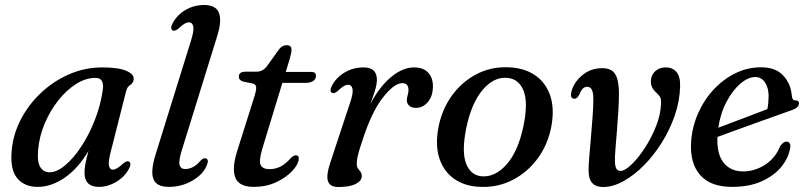

<svg xmlns="http://www.w3.org/2000/svg" viewBox="-20 -738 3240 769"><path d="M423.5 -130Q413 -89.5 416.5 -74Q420 -58.5 432 -58.5Q447 -58.5 471.5 -81.5Q487 -95.5 496 -91Q508.5 -85 496 -61Q478 -28.5 444.8 -9Q411.5 10.5 376 10.5Q318.5 10.5 318.5 -46.5Q318.5 -61.5 321.8 -80.5Q325 -99.5 334.5 -133.5Q293 -63.5 239.5 -26.5Q186 10.5 130.5 10.5Q77.5 10.5 48.5 -24.8Q19.5 -60 27 -136.5Q32.5 -199.5 63 -258.8Q93.5 -318 143.2 -365.2Q193 -412.5 256.2 -440.2Q319.5 -468 390 -468Q454 -468 485.5 -454.5Q517 -441 515.5 -421.5Q514 -405 502 -398Q490 -391 485.5 -374.5ZM133 -141.5Q128 -90 141.2 -69Q154.5 -48 179 -48Q207.5 -48 240.5 -75.5Q273.5 -103 304.8 -150Q336 -197 359.2 -255.8Q382.5 -314.5 391.5 -377Q399 -426 362.5 -426Q323 -426 284.5 -401.5Q246 -377 213.5 -336Q181 -295 159.5 -244.2Q138 -193.5 133 -141.5Z M851 -597 709.5 -140.5Q694.5 -93 699.2 -77Q704 -61 721.5 -61Q756 -61 784 -95.5Q795.5 -106.5 804.5 -103.5Q818.5 -99 808 -75.5Q794 -40 751 -14.8Q708 10.5 656.5 10.5Q606.5 10.5 594.5 -20.8Q582.5 -52 602.5 -117L745.5 -577Q758 -617 754 -632.8Q750 -648.5 736.5 -648.5Q728.5 -648.5 719.2 -643.2Q710 -638 696.5 -625Q681 -611.5 672 -616Q659.5 -622 672 -646Q690 -679 723.8 -698.5Q757.5 -718 798 -718Q844.5 -718 856.8 -686.8Q869 -655.5 851 -597Z M992 -403.5 953.5 -411.5Q936.5 -416.5 936.5 -431.5Q936.5 -451 965 -451H1008.5Q1030.5 -451 1047 -470L1099.5 -543Q1111.5 -557 1128.5 -557Q1147.5 -557 1147.5 -538.5Q1147.5 -527 1140.5 -502.5L1124.5 -450H1227Q1245.5 -450 1245.5 -434Q1245.5 -421 1234 -413.5Q1222.5 -406 1203 -406H1111L1031.5 -145.5Q1016 -94 1024 -77.2Q1032 -60.5 1059.5 -60.5Q1082.5 -60.5 1102.8 -70.5Q1123 -80.5 1145 -105Q1156 -116 1164.5 -116Q1178.5 -116 1176.5 -101Q1175 -79.5 1150.5 -53.2Q1126 -27 1086 -8.2Q1046 10.5 996.5 10.5Q938.5 10.5 923.2 -25Q908 -60.5 928.5 -128.5L1000 -355Q1007.5 -380.5 1005.8 -390.5Q1004 -400.5 992 -403.5Z M1310 -366Q1297.5 -372 1310 -396Q1328 -429 1361.8 -448.5Q1395.5 -468 1435.5 -468Q1489.5 -468 1489.5 -419Q1489.5 -400 1481.5 -374.2Q1473.5 -348.5 1463.5 -321.5Q1499.5 -390.5 1546.2 -429.2Q1593 -468 1638 -468Q1676 -468 1695.2 -446.8Q1714.5 -425.5 1714 -390.5Q1713 -351 1693 -328.5Q1673 -306 1646.5 -306Q1627.5 -306 1618.5 -315Q1609.5 -324 1609.5 -336Q1609.5 -346.5 1612.8 -356.5Q1616 -366.5 1616 -377.5Q1616 -405 1591.5 -405Q1558.5 -405 1513 -346.5Q1467.5 -288 1431.5 -175Q1419.5 -140 1414.2 -119.2Q1409 -98.5 1409 -82Q1409 -69.5 1414 -62.8Q1419 -56 1424 -49.8Q1429 -43.5 1429 -32.5Q1429 -14 1405 -1.5Q1381 11 1336 11Q1301 11 1293.5 -12.8Q1286 -36.5 1302.5 -85.5L1382.5 -327.5Q1395.5 -366.5 1391.8 -382.5Q1388 -398.5 1374.5 -398.5Q1366 -398.5 1356.8 -393.2Q1347.5 -388 1334.5 -375Q1319 -361.5 1310 -366Z M2014.5 -468.5Q2076.5 -467 2120.2 -438.5Q2164 -410 2182.8 -357.8Q2201.5 -305.5 2188.5 -233Q2175 -160 2134.2 -104.2Q2093.5 -48.5 2034.2 -17.8Q1975 13 1906 10.5Q1845 9 1802.2 -19.5Q1759.5 -48 1741 -100.2Q1722.5 -152.5 1735.5 -225Q1749 -298 1789.2 -354Q1829.5 -410 1887.8 -440.5Q1946 -471 2014.5 -468.5ZM1908 -32Q1962.5 -27 2009 -79.5Q2055.5 -132 2076.5 -233Q2096 -327 2077 -374.5Q2058 -422 2012.5 -426Q1959 -431.5 1913.8 -378.8Q1868.5 -326 1847.5 -225.5Q1828.5 -131 1846.5 -83.8Q1864.5 -36.5 1908 -32Z M2337.5 -52Q2337 -72.5 2340 -108.8Q2343 -145 2346.8 -187.5Q2350.5 -230 2353.5 -271Q2356.5 -312 2356.5 -342.5Q2356.5 -390.5 2332 -390.5Q2312.5 -390.5 2302 -362.5Q2292.5 -342.5 2281 -342.5Q2264 -342.5 2267.5 -364.5Q2271 -388 2287.8 -411.2Q2304.5 -434.5 2331 -449.8Q2357.5 -465 2392 -465Q2430 -465 2444.5 -440.2Q2459 -415.5 2459 -365Q2459 -336.5 2456.8 -297Q2454.5 -257.5 2451.2 -217Q2448 -176.5 2445.2 -143.8Q2442.5 -111 2443 -95Q2443 -72 2448.5 -62.8Q2454 -53.5 2465 -53.5Q2482.5 -53.5 2509.2 -79Q2536 -104.5 2562.8 -145.5Q2589.5 -186.5 2608 -233.5Q2626.5 -280.5 2627.5 -324Q2628.5 -339.5 2624.5 -347.8Q2620.5 -356 2608.5 -367Q2597.5 -377 2591.8 -388.5Q2586 -400 2587 -415.5Q2588 -438 2604.5 -453Q2621 -468 2646.5 -468Q2674.5 -468 2690 -449Q2705.5 -430 2704 -391Q2702.5 -333.5 2682.8 -276Q2663 -218.5 2630.8 -167Q2598.5 -115.5 2558.8 -75.5Q2519 -35.5 2476.8 -12.2Q2434.5 11 2395.5 11Q2338 11 2337.5 -52Z M3144 -141.5Q3137 -103 3108 -68.2Q3079 -33.5 3029.8 -11.5Q2980.5 10.5 2912.5 10.5Q2825 10.5 2783.8 -37.5Q2742.5 -85.5 2748 -169.5Q2752 -229.5 2775.8 -283.5Q2799.5 -337.5 2838.2 -379.2Q2877 -421 2925.8 -444.8Q2974.5 -468.5 3028 -468.5Q3087 -468.5 3117.5 -435Q3148 -401.5 3151.5 -353.5Q3153 -336 3165.5 -336Q3180 -336.5 3180 -323.5Q3180 -316 3173.2 -309Q3166.5 -302 3147.5 -295.5Q3125 -287.5 3087.8 -274.2Q3050.5 -261 3007.5 -245.5Q2964.5 -230 2923.8 -215.2Q2883 -200.5 2853.5 -189.5Q2850.5 -120.5 2878.5 -86Q2906.5 -51.5 2956.5 -51.5Q3002.5 -51.5 3043.8 -77.8Q3085 -104 3104.5 -152Q3117.5 -171 3130 -171Q3138.5 -171 3143 -164Q3147.5 -157 3144 -141.5ZM3005.5 -429.5Q2976.5 -429.5 2945.2 -402.8Q2914 -376 2889.8 -330.2Q2865.5 -284.5 2857 -226.5Q2885 -237 2920.5 -250.5Q2956 -264 2991.2 -277.2Q3026.5 -290.5 3053.5 -301Q3058 -322 3058.5 -352.5Q3058.5 -386 3044 -407.8Q3029.5 -429.5 3005.5 -429.5Z"/></svg>

Font: Fraunces 9pt
Style: Italic
Weight: 400
Italic angle: -16°
Version: Version 1.000;[b76b70a41]